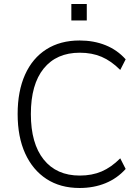

<svg xmlns="http://www.w3.org/2000/svg" viewBox="-20 -929 698 958"><path d="M377 9Q281 9 212 -36Q143 -81 105.5 -163.5Q68 -246 68 -360Q68 -474 105 -556.5Q142 -639 211.5 -683Q281 -727 377 -727Q448 -727 506.5 -703.5Q565 -680 607 -633L580 -580Q535 -625 487 -645.5Q439 -666 378 -666Q262 -666 198 -587Q134 -508 134 -360Q134 -213 198 -133Q262 -53 378 -53Q439 -53 487 -73.5Q535 -94 580 -139L607 -86Q565 -39 506.5 -15Q448 9 377 9ZM336 -827V-909H413V-827Z"/></svg>

Font: Nunitoga
Style: Light
Weight: 300
Designer: Vernon Adams
Foundry: Vernon Adams
Version: Version 1.0